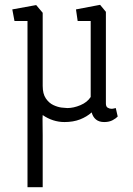

<svg xmlns="http://www.w3.org/2000/svg" viewBox="-20 -502 553 796"><path d="M94 274V-415H40L31 -463L130 -481L157 -449V-146Q157 -113 170 -94Q183 -75 201 -66.5Q219 -58 235.5 -56Q252 -54 259 -54Q285 -54 313.5 -66Q342 -78 356 -100V-415H302L295 -463L395 -482L419 -453V-73Q419 -60 426.5 -55.5Q434 -51 442 -51Q448 -51 453 -52.5Q458 -54 460 -54L468 -19Q462 -12 447.5 -4Q433 4 412 4Q391 4 378 -6.5Q365 -17 360 -36Q340 -18 312 -7Q284 4 247 4Q223 4 200 -3.5Q177 -11 157 -25Q156 -13 156.5 9.5Q157 32 157 58V274Z"/></svg>

Font: Kreon Light
Style: Regular
Weight: 300
Designer: Julia Petretta
Foundry: Julia Petretta and Eli Heuer
Version: Version 2.002